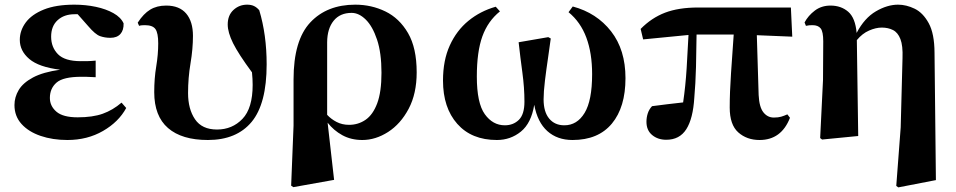

<svg xmlns="http://www.w3.org/2000/svg" viewBox="-20 -583 4099 823"><path d="M269 17.1Q205.6 17.1 154.1 -0.5Q102.5 -18.1 72.3 -51.5Q42 -85 42 -132.8Q42 -166.5 60.3 -197.3Q78.6 -228 121.6 -251Q164.6 -273.9 237.8 -284.2Q146.5 -295.4 105.7 -330.1Q64.9 -364.7 64.9 -412.1Q64.9 -452.1 90.3 -486.6Q115.7 -521 167.7 -542Q219.7 -563 298.8 -563Q347.2 -563 390.9 -553.7Q434.6 -544.4 466.3 -526.6Q498 -508.8 509.8 -482.9Q510.7 -453.6 496.1 -437.3Q481.4 -420.9 453.1 -420.9Q429.2 -420.9 408.7 -428.2Q388.2 -435.5 357.9 -471.2L313 -522H299.8Q254.9 -522 227.1 -496.6Q199.2 -471.2 199.2 -425.8Q199.2 -380.4 228.5 -350.6Q257.8 -320.8 326.2 -320.8Q341.8 -320.8 356.2 -321Q370.6 -321.3 390.1 -323.2V-252Q364.3 -253.4 351.6 -253.7Q338.9 -253.9 329.1 -253.9Q251 -253.9 222.4 -229Q193.8 -204.1 193.8 -163.1Q193.8 -128.4 221.9 -104.2Q250 -80.1 313 -80.1Q377.4 -80.1 420.4 -95.5Q463.4 -110.8 501 -143.1L521 -120.1Q488.8 -60.5 421.6 -21.7Q354.5 17.1 269 17.1Z M871.1 17.1Q759.3 17.1 700.2 -34.2Q641.1 -85.4 641.1 -188Q641.1 -247.1 649.7 -298.3Q658.2 -349.6 658.2 -397Q658.2 -441.9 646.2 -458.5Q634.3 -475.1 601.1 -475.1Q594.2 -475.1 588.1 -474.6Q582 -474.1 576.2 -472.2L570.3 -485.8Q595.2 -524.4 623.8 -541.7Q652.3 -559.1 692.4 -559.1Q749 -559.1 778.1 -524.9Q807.1 -490.7 807.1 -429.2Q807.1 -373.5 796.6 -311.3Q786.1 -249 786.1 -184.1Q786.1 -115.7 815.9 -71.8Q845.7 -27.8 910.2 -27.8Q975.6 -27.8 1019.3 -73.5Q1063 -119.1 1063 -219.2Q1063 -244.6 1060.1 -272.9Q1002 -351.6 979 -397.9Q956.1 -444.3 956.1 -478Q956.1 -517.6 980.7 -540.3Q1005.4 -563 1039.1 -563Q1057.1 -563 1069.3 -556.9Q1081.5 -550.8 1091.3 -539.1Q1123 -434.1 1123 -307.1Q1123 -138.2 1058.6 -60.5Q994.1 17.1 871.1 17.1Z M1228 212.9 1238.3 -44.9V-242.2Q1238.3 -410.2 1309.8 -486.6Q1381.3 -563 1502.9 -563Q1572.3 -563 1632.1 -533.9Q1691.9 -504.9 1729 -441.2Q1766.1 -377.4 1766.1 -272.9Q1766.1 -181.6 1731.7 -116.7Q1697.3 -51.8 1643.6 -17.3Q1589.8 17.1 1533.2 17.1Q1484.9 17.1 1447.5 -3.4Q1410.2 -23.9 1384.3 -57.1L1412.1 188L1237.3 219.2ZM1382.3 -90.8Q1399.4 -72.3 1423.1 -60.1Q1446.8 -47.9 1476.1 -47.9Q1515.6 -47.9 1547.1 -69.6Q1578.6 -91.3 1596.9 -140.1Q1615.2 -189 1615.2 -271Q1615.2 -356 1596.2 -413.1Q1577.1 -470.2 1547.9 -499Q1518.6 -527.8 1487.3 -527.8Q1437.5 -527.8 1410.2 -494.1Q1382.8 -460.4 1382.3 -401.9Z M2109.9 17.1Q2001.5 17.1 1940.2 -52Q1878.9 -121.1 1878.9 -237.8Q1878.9 -324.2 1908 -388.2Q1937 -452.1 1988 -493.9Q2039.1 -535.6 2105 -554.2L2123 -534.2Q2071.3 -492.7 2047.6 -427Q2023.9 -361.3 2023.9 -254.9Q2023.9 -141.1 2058.1 -93.5Q2092.3 -45.9 2144 -45.9Q2180.2 -45.9 2204.1 -69.3Q2228 -92.8 2228 -147Q2228 -207 2219.2 -271.5Q2210.4 -335.9 2203.1 -401.9L2330.1 -423.8L2340.8 -418Q2336.4 -383.3 2329.1 -334.5Q2321.8 -285.6 2315.9 -237.3Q2310.1 -189 2310.1 -157.2Q2310.1 -103.5 2334 -74.7Q2357.9 -45.9 2398.9 -45.9Q2453.6 -45.9 2485.8 -98.9Q2518.1 -151.9 2518.1 -265.1Q2518.1 -355 2493.4 -421.6Q2468.8 -488.3 2417 -530.8L2435.1 -555.2Q2537.6 -527.8 2599.4 -448.7Q2661.1 -369.6 2661.1 -248Q2661.1 -123.5 2602.8 -53.2Q2544.4 17.1 2434.1 17.1Q2368.7 17.1 2326.2 -21Q2283.7 -59.1 2270 -133.8Q2257.3 -55.2 2212.9 -19Q2168.5 17.1 2109.9 17.1Z M3235.8 17.1Q3181.2 17.1 3144.5 -15.6Q3107.9 -48.3 3107.9 -122.1Q3107.9 -186.5 3113.5 -269.5Q3119.1 -352.5 3125 -435.1H2965.8Q2965.3 -370.6 2963.4 -296.6Q2961.4 -222.7 2956.1 -164.1Q2950.7 -74.7 2921.9 -29.3Q2893.1 16.1 2835.9 16.1Q2799.8 16.1 2775.4 -4.2Q2751 -24.4 2751 -61Q2751 -79.6 2756.6 -96.9Q2762.2 -114.3 2774.9 -127.9Q2808.1 -132.3 2840.3 -136.2Q2872.6 -140.1 2908.2 -144Q2918.5 -213.9 2923.3 -290.8Q2928.2 -367.7 2931.2 -433.1L2736.8 -414.1L2726.1 -459Q2772.5 -506.3 2830.6 -528.6Q2888.7 -550.8 2972.2 -550.8H3370.1L3376 -425.8L3224.1 -432.1L3231.9 -175.8Q3234.4 -124 3252.2 -101.6Q3270 -79.1 3296.9 -79.1Q3315.9 -79.1 3328.4 -82.8Q3340.8 -86.4 3355 -92.8L3366.2 -78.1Q3329.1 17.1 3235.8 17.1Z M3821.8 213.9 3840.8 -37.1 3848.6 -334Q3850.6 -387.2 3839.6 -415.5Q3828.6 -443.8 3807.6 -454.3Q3786.6 -464.8 3759.8 -464.8Q3734.4 -464.8 3705.3 -452.1Q3676.3 -439.5 3652.8 -411.1L3658.7 0L3503.9 15.1L3495.6 8.8L3507.8 -240.2L3508.8 -405.8Q3508.8 -447.3 3497.8 -461.2Q3486.8 -475.1 3462.9 -475.1Q3455.1 -475.1 3448.7 -474.6Q3442.4 -474.1 3434.6 -472.2L3428.7 -486.8Q3444.3 -516.1 3472.7 -537.6Q3501 -559.1 3540 -559.1Q3585.4 -559.1 3616 -532.5Q3646.5 -505.9 3651.9 -441.9Q3685.5 -505.9 3734.4 -534.4Q3783.2 -563 3829.6 -563Q3864.7 -563 3900.6 -545.7Q3936.5 -528.3 3960.9 -483.6Q3985.4 -439 3985.8 -356.9L3991.7 189L3830.6 220.2Z"/></svg>

Font: Source Han Serif TW Heavy
Style: Regular
Weight: 900
Designer: Ryoko NISHIZUKA Ë•øÂ°öÊ∂ºÂ≠ê (kana & ideographs); Frank Grie√ühammer (Latin, Greek & Cyrillic); Wenlong ZHANG Âº†ÊñáÈæô 
Foundry: Adobe
Version: Version 2.003;hotconv 1.1.1;makeotfexe 2.6.0